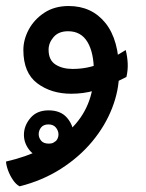

<svg xmlns="http://www.w3.org/2000/svg" viewBox="-40 -290 496 654"><path d="M26.9 344.7Q14.6 338.4 4.2 323Q-6.3 307.6 -12.7 290Q-19 272.5 -19.5 260.3Q117.2 229 198.5 152.1Q279.8 75.2 279.8 -45.4Q279.8 -110.8 257.8 -147.2Q235.8 -183.6 191.9 -183.6Q159.7 -183.6 142.6 -163.8Q125.5 -144 125.5 -120.6Q125.5 -85.4 148.9 -70.3Q172.4 -55.2 207 -55.2Q258.3 -55.2 301.8 -73.7Q345.2 -92.3 388.2 -119.6Q394 -96.7 395 -73.7Q396 -50.8 390.6 -27.8Q372.6 -18.6 344.2 -4.9Q315.9 8.8 280 19Q244.1 29.3 202.6 29.3Q134.3 29.3 86.9 -6.3Q39.6 -42 39.6 -119.6Q39.6 -155.3 58.1 -189.7Q76.7 -224.1 111.3 -246.8Q146 -269.5 193.8 -269.5Q272.5 -269.5 319.1 -211.7Q365.7 -153.8 365.7 -43.5Q365.7 17.1 342 77.9Q318.4 138.7 274.2 191.9Q230 245.1 167.2 285.2Q104.5 325.2 26.9 344.7ZM125.5 248.5Q83.5 248.5 62.5 223.9Q41.5 199.2 41.5 169.4Q41.5 138.2 63.5 112.1Q85.4 85.9 125.5 85.9Q167 85.9 188.7 111.6Q210.4 137.2 210.4 168.5Q210.4 198.2 189.5 223.4Q168.5 248.5 125.5 248.5ZM126 199.2Q143.1 199.2 151.1 189.7Q159.2 180.2 159.2 168Q159.2 155.3 150.4 144.5Q141.6 133.8 125 133.8Q108.4 133.8 100.1 144Q91.8 154.3 91.8 167Q91.8 179.2 100.1 189.2Q108.4 199.2 126 199.2Z"/></svg>

Font: Harmattan
Style: Bold
Weight: 700
Designer: George W. Nuss III and SIL International
Foundry: SIL International
Version: Version 4.000